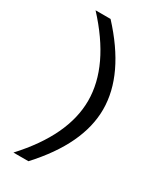

<svg xmlns="http://www.w3.org/2000/svg" viewBox="-194 -824 738 888"><g transform="rotate(30 175.0 -380.0)"><path d="M40 0Q66.4 0 120.1 0Q299.8 -195.3 299.8 -379.9Q299.8 -565.4 120.1 -759.8Q93.8 -759.8 40 -759.8Q219.7 -565.4 219.7 -379.9Q219.7 -195.3 40 0Z"/></g></svg>

Font: Alibu-Mazigh Belkasim 1
Style: Bold
Weight: 400
Designer: Mazigh Moubarik Belkasim
Version: Version 1.0